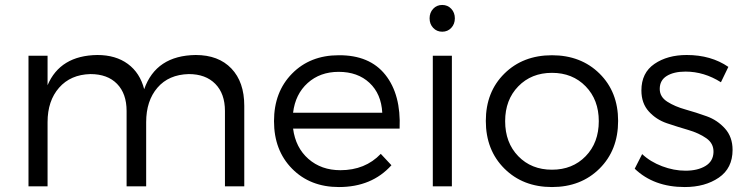

<svg xmlns="http://www.w3.org/2000/svg" viewBox="-20 -752 3010 775"><path d="M95 0V-527H172V-408Q223 -528 373 -530Q447 -530 496 -494Q545 -458 562 -392Q610 -528 770 -530Q862 -530 914 -475.5Q966 -421 966 -325V0H888V-304Q888 -374 849 -413.5Q810 -453 742 -453Q661 -451 615.5 -398Q570 -345 570 -259V0H491V-304Q491 -374 452.5 -413.5Q414 -453 345 -453Q265 -451 218.5 -398Q172 -345 172 -259V0Z M1347 -529Q1472 -530 1535.5 -450Q1599 -370 1593 -233H1163Q1173 -156 1225 -110.5Q1277 -65 1354 -65Q1454 -65 1517 -131L1560 -85Q1481 3 1348 3Q1232 3 1159 -71Q1086 -145 1086 -263Q1086 -381 1159 -455Q1232 -529 1347 -529ZM1163 -297H1523Q1519 -373 1471.5 -417.5Q1424 -462 1347 -462Q1272 -462 1222 -417Q1172 -372 1163 -297Z M1728.5 -639.5Q1714 -655 1714 -678Q1714 -701 1728.5 -716.5Q1743 -732 1765 -732Q1787 -732 1801.5 -716.5Q1816 -701 1816 -678Q1816 -655 1801.5 -639.5Q1787 -624 1765 -624Q1743 -624 1728.5 -639.5ZM1727 0V-527H1804V0Z M1941 -264Q1941 -381 2016 -455Q2091 -529 2208 -529Q2325 -529 2400 -455Q2475 -381 2475 -264Q2475 -146 2400 -71.5Q2325 3 2208 3Q2091 3 2016 -71.5Q1941 -146 1941 -264ZM2019 -263Q2019 -176 2072 -121.5Q2125 -67 2208 -67Q2291 -67 2344 -121.5Q2397 -176 2397 -263Q2397 -349 2344 -403.5Q2291 -458 2208 -458Q2125 -458 2072 -403.5Q2019 -349 2019 -263Z M2542 -71 2572 -130Q2605 -99 2652.5 -81Q2700 -63 2747 -63Q2796 -63 2827.5 -82Q2859 -101 2860 -138Q2861 -173 2831 -194Q2801 -215 2758 -227.5Q2715 -240 2672 -254.5Q2629 -269 2599 -302Q2569 -335 2569 -387Q2569 -458 2621.5 -494Q2674 -530 2752 -530Q2850 -530 2920 -482L2890 -420Q2822 -463 2747 -463Q2700 -463 2671.5 -445.5Q2643 -428 2643 -393Q2643 -361 2673.5 -341.5Q2704 -322 2747 -310Q2790 -298 2833 -282.5Q2876 -267 2906.5 -233Q2937 -199 2937 -147Q2937 -73 2881.5 -35Q2826 3 2744 3Q2619 3 2542 -71Z"/></svg>

Font: Trueno
Style: Lt
Weight: 300
Designer: Julieta Ulanovsky
Foundry: Julieta Ulanovsky
Version: Version 3.001b